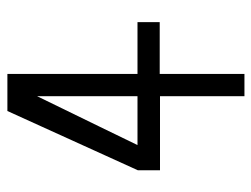

<svg xmlns="http://www.w3.org/2000/svg" viewBox="-104 -604 707 540"><g transform="rotate(-90 250.0 -333.5)"><path d="M250 -300.8H112.5C112.5 -300.8 208.3 -498.3 250 -583.3ZM458.3 -300.8H312.5V-666.7H208.3L41.7 -300V-237.5H250V0H312.5V-238.3H458.3Z"/></g></svg>

Font: Amy Mono
Style: Regular
Weight: 400
Monospace: yes
Version: Version 001.000